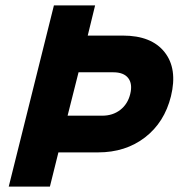

<svg xmlns="http://www.w3.org/2000/svg" viewBox="-20 -695 665 715"><path d="M12.5 0 180.8 -675H334.2L306.7 -562.5H437.5Q544.2 -562.5 592.9 -500.8Q641.7 -439.2 616.7 -336.7Q592.5 -239.2 520 -183.3Q447.5 -127.5 345 -127.5H197.5L165.8 0ZM231.7 -264.2H360.8Q400 -264.2 427.9 -285.8Q455.8 -307.5 465 -345Q474.2 -382.5 457.5 -404.2Q440.8 -425.8 401.7 -425.8H272.5Z"/></svg>

Font: Funnel Sans ExtraBold
Style: Italic
Weight: 800
Italic angle: -14.036°
Version: Version 1.000; Beta; Release 5; Build 24; ttfautohint (v1.8.